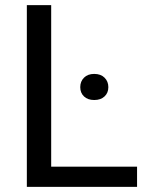

<svg xmlns="http://www.w3.org/2000/svg" viewBox="-20 -731 584 751"><path d="M85 -710.9H180.2V-79.1H516.1V0H85ZM308.6 -353.8Q293.9 -367.7 293.9 -390.1Q293.9 -412.6 308.6 -427.2Q323.2 -441.9 348.6 -441.9Q374 -441.9 388.9 -427.2Q403.8 -412.6 403.8 -390.1Q403.8 -367.7 388.9 -353.8Q374 -339.8 348.6 -339.8Q323.2 -339.8 308.6 -353.8Z"/></svg>

Font: Bert Sans Medium
Style: Regular
Weight: 500
Designer: Christian Robertson, Adam Twardoch, & Cristiano Sobral
Foundry: Google
Version: Version 12.135;January 10, 2020;FontCreator 12.0.0.2547 64-b